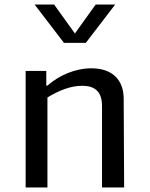

<svg xmlns="http://www.w3.org/2000/svg" viewBox="-20 -826 660 846"><path d="M527 0 525 -392C524.5 -474.5 474.5 -525 383 -525C310.5 -525 240.5 -494 188.5 -448.5H184V-513.5H93V0H189V-396.5C239.5 -427.5 291.5 -448 342 -448C394.5 -448 429.5 -425.5 429.5 -359.5V0ZM132.5 -806H218.5L310 -678.5L401.5 -806H487.5L358 -637H262Z"/></svg>

Font: Monaspace Argon
Style: Regular
Weight: 400
Designer: Riley Cran & the Lettermatic Team
Foundry: Lettermatic
Version: Version 1.200 (Monaspace Argon)